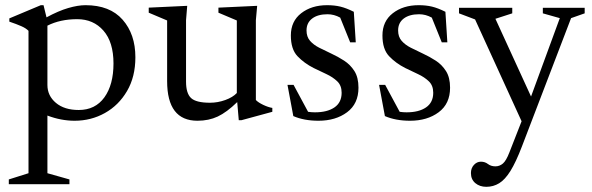

<svg xmlns="http://www.w3.org/2000/svg" viewBox="-20 -456 2286 741"><path d="M248 236.5V255H14V236.5L90 212.5V-337Q80.5 -347 62.2 -355Q44 -363 16 -372.5V-385L137.5 -436H148L159.5 -389Q205.5 -414 243.2 -425Q281 -436 310 -436Q404 -436 453.2 -380Q502.5 -324 502.5 -235Q502.5 -159.5 470.2 -104.5Q438 -49.5 384.8 -19.8Q331.5 10 268 10Q215.5 10 163 -10V212.5ZM418 -211Q418 -293.5 379.2 -337.8Q340.5 -382 278 -382Q212.5 -382 163 -357V-128Q163 -86.5 195.8 -59Q228.5 -31.5 284 -31.5Q347.5 -31.5 382.8 -80.2Q418 -129 418 -211Z M698 -141Q698 -95.5 717.5 -77.5Q737 -59.5 790.5 -59.5Q820.5 -59.5 849.5 -70Q878.5 -80.5 894 -97V-377L823 -407V-426.5L972.5 -433.5L967.5 -378V-70Q976.5 -60.5 996 -51.2Q1015.5 -42 1031 -39.5V-24.5L911.5 8H901.5L895.5 -62Q855 -22.5 820.2 -6.2Q785.5 10 742 10Q625 10 625 -143V-377L554 -407V-426.5L702.5 -433.5L698 -378Z M1242.5 -436Q1270.5 -436 1293.5 -430.5Q1316.5 -425 1345.5 -410.5L1353 -292.5H1331.5L1293 -388Q1269.5 -401 1244 -401Q1206.5 -401 1184.8 -384.5Q1163 -368 1163 -338.5Q1163 -314 1176.5 -298.5Q1190 -283 1212 -271.8Q1234 -260.5 1259 -249Q1284 -237.5 1308 -222Q1332 -206.5 1347.8 -181.8Q1363.5 -157 1363.5 -117.5Q1363.5 -55.5 1319.5 -22.8Q1275.5 10 1209 10Q1153.5 10 1112 -8L1089.5 -128.5H1113L1169 -24.5Q1176 -23.5 1182.2 -23Q1188.5 -22.5 1195.5 -22.5Q1243 -22.5 1270.8 -41.5Q1298.5 -60.5 1298.5 -98Q1298.5 -126 1281.5 -142.2Q1264.5 -158.5 1239.8 -170Q1215 -181.5 1190.5 -193.5Q1154 -212 1128.2 -239Q1102.5 -266 1102.5 -319Q1102.5 -374 1142.5 -405Q1182.5 -436 1242.5 -436Z M1596 -436Q1624 -436 1647 -430.5Q1670 -425 1699 -410.5L1706.5 -292.5H1685L1646.5 -388Q1623 -401 1597.5 -401Q1560 -401 1538.2 -384.5Q1516.5 -368 1516.5 -338.5Q1516.5 -314 1530 -298.5Q1543.5 -283 1565.5 -271.8Q1587.5 -260.5 1612.5 -249Q1637.5 -237.5 1661.5 -222Q1685.5 -206.5 1701.2 -181.8Q1717 -157 1717 -117.5Q1717 -55.5 1673 -22.8Q1629 10 1562.5 10Q1507 10 1465.5 -8L1443 -128.5H1466.5L1522.5 -24.5Q1529.5 -23.5 1535.8 -23Q1542 -22.5 1549 -22.5Q1596.5 -22.5 1624.2 -41.5Q1652 -60.5 1652 -98Q1652 -126 1635 -142.2Q1618 -158.5 1593.2 -170Q1568.5 -181.5 1544 -193.5Q1507.5 -212 1481.8 -239Q1456 -266 1456 -319Q1456 -374 1496 -405Q1536 -436 1596 -436Z M1857 265Q1831.5 265 1814.5 250.8Q1797.5 236.5 1797.5 212Q1797.5 193 1809 180.5Q1820.5 168 1836 168Q1851.5 168 1863.2 177Q1875 186 1892 186Q1908 186 1920.8 175.2Q1933.5 164.5 1946 132L1993 12L1813.5 -381L1751.5 -404.5V-426H1957V-404.5L1892 -383.5L2029.5 -83.5L2140.5 -386L2075 -404.5V-426H2236.5V-404.5L2184 -386L1994 110Q1971 170 1950 203.8Q1929 237.5 1906.5 251.2Q1884 265 1857 265Z"/></svg>

Font: Newsreader Text
Style: Regular
Weight: 400
Designer: Hugues Gentile
Foundry: Production Type
Version: Version 1.002